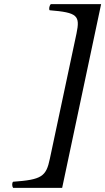

<svg xmlns="http://www.w3.org/2000/svg" viewBox="-20 -723 513 936"><path d="M473 -703H228C221 -697 217 -679 222 -673C358 -662 371 -647 353 -560L223 51C205 138 183 153 44 163C37 169 39 187 44 193H283Z"/></svg>

Font: Libertinus Serif
Style: Bold Italic
Weight: 700
Italic angle: -12°
Designer: Philipp H. Poll, Khaled Hosny
Foundry: Caleb Maclennan
Version: Version 7.050;RELEASE